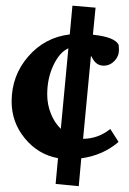

<svg xmlns="http://www.w3.org/2000/svg" viewBox="-20 -659 450 669"><path d="M254.4 -10.3 173.8 -18.1 182.1 -107.9Q112.8 -120.6 66.7 -176.8Q20.5 -232.9 20.5 -305.2Q20.5 -395.5 78.4 -462.2Q136.2 -528.8 223.1 -539.1L232.4 -639.2L313 -632.3L303.7 -538.1Q381.8 -529.8 393.6 -502Q394.5 -494.6 394.5 -484.9Q394.5 -462.9 378.7 -446.5Q362.8 -430.2 341.3 -430.2Q315.4 -430.2 301.8 -456.5Q301.3 -457.5 296.9 -464.8L269.5 -175.3Q322.3 -175.8 364.3 -209.5L393.1 -164.6Q338.9 -117.7 263.2 -107.4ZM144.5 -330.1Q144.5 -294.9 157.2 -263.2Q169.9 -231.4 191.9 -210L218.3 -490.7Q187.5 -477.1 166 -431.4Q144.5 -385.7 144.5 -330.1Z"/></svg>

Font: Elstob 6pt
Style: Bold
Weight: 700
Designer: Peter S. Baker
Version: Version 1.015